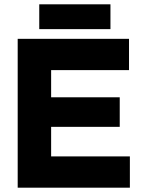

<svg xmlns="http://www.w3.org/2000/svg" viewBox="-20 -870 658 890"><path d="M62 0V-690H217V0ZM130 0V-145H582V0ZM130 -282V-419H535V-282ZM130 -545V-690H578V-545ZM162 -735V-850H492V-735Z"/></svg>

Font: Radio Canada Big
Style: Bold
Weight: 700
Designer: Étienne Aubert Bonn
Foundry: Coppers and Brasses
Version: Version 1.001